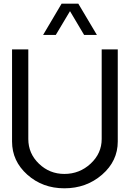

<svg xmlns="http://www.w3.org/2000/svg" viewBox="-20 -1020 735 1050"><path d="M316.9 -1000H408.2L509.8 -829.1H439.9L362.8 -959L285.2 -829.1H215.8ZM332 9.8Q212.9 9.8 129.4 -64.7Q45.9 -139.2 45.9 -246.1V-750H134.8V-259.8Q134.8 -180.7 192.9 -124.8Q251 -68.8 332 -68.8Q415 -68.8 475.6 -125Q536.1 -181.2 536.1 -259.8V-750H624V-246.1Q624 -139.2 538.1 -64.7Q452.1 9.8 332 9.8Z"/></svg>

Font: Oakes Grotesk
Style: Regular
Weight: 400
Designer: Samuel Oakes
Foundry: Samuel Oakes
Version: Version 1.0 | wf-rip DC20170320